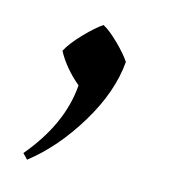

<svg xmlns="http://www.w3.org/2000/svg" viewBox="-43 -147 291 325"><g transform="rotate(10 102.5 15.5)"><path d="M159 -53Q150 0 110.5 54Q71 108 23 139L15 129Q76 68 87 0Q62 -25 50 -53Q59 -67 78.5 -84Q98 -101 111 -108Q122 -101 137 -83.5Q152 -66 159 -53Z"/></g></svg>

Font: Almendra
Style: Italic
Weight: 400
Italic angle: -12°
Designer: Ana Sanfelippo
Foundry: Ana Sanfelippo
Version: Version 1.004